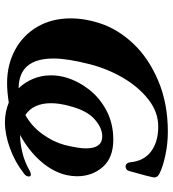

<svg xmlns="http://www.w3.org/2000/svg" viewBox="20 -724 718 799"><g transform="rotate(90 379.5 -325.0)"><path d="M248 -340Q224 -247 224 -188Q224 -44 348 -43Q322 -70 308 -104.5Q294 -139 294 -178Q294 -209 303 -240Q318 -291 353 -336Q388 -381 441.5 -409Q495 -437 562 -437Q637 -437 675.5 -393Q714 -349 714 -286Q714 -265 709 -242Q696 -186 652 -135.5Q608 -85 542 -49Q575 -49 615 -58.5Q655 -68 691 -89Q700 -94 706 -94Q715 -94 715 -86Q715 -73 701 -64Q655 -28 597.5 -7Q540 14 489 14Q447 14 407 -2Q362 5 326 5Q250 5 188.5 -28Q127 -61 92 -121Q57 -181 57 -259Q57 -319 77 -380Q101 -455 161.5 -519.5Q222 -584 316.5 -624Q411 -664 529 -664Q578 -664 627.5 -653.5Q677 -643 705 -628Q722 -619 718 -601Q711 -569 702 -539L693 -506Q691 -497 685.5 -492.5Q680 -488 674 -488Q667 -488 662 -493Q657 -498 656 -506Q651 -564 611 -594Q571 -624 507 -624Q447 -624 395 -583.5Q343 -543 305 -478.5Q267 -414 248 -340ZM410 -178Q410 -104 459 -71Q506 -97 538.5 -142Q571 -187 584 -235Q598 -293 598 -323Q598 -391 548 -391Q512 -391 476 -358.5Q440 -326 422 -256Q410 -213 410 -178Z"/></g></svg>

Font: EB Garamond ExtraBold
Style: Italic
Weight: 800
Italic angle: -17.2°
Designer: Georg Duffner and Octavio Pardo
Foundry: Georg Duffner
Version: Version 1.000